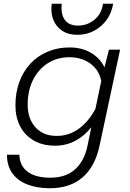

<svg xmlns="http://www.w3.org/2000/svg" viewBox="-20 -810 690 1020"><path d="M535 -452 559 -546H618L509 -37Q486 73 419.5 131.5Q353 190 244 190Q177 190 125.5 170Q74 150 45.5 110.5Q17 71 17 12H83Q84 70 126.5 102Q169 134 247 134Q329 134 378.5 90Q428 46 445 -36L465 -134Q429 -88 380 -62Q331 -36 273 -36Q206 -36 158.5 -64Q111 -92 86.5 -140Q62 -188 62 -250Q62 -319 83 -375.5Q104 -432 142 -472.5Q180 -513 233 -535.5Q286 -558 350 -558Q415 -558 464 -529Q513 -500 535 -452ZM281 -88Q348 -88 400.5 -127.5Q453 -167 487 -232L518 -380Q506 -439 459.5 -472.5Q413 -506 349 -506Q283 -506 233 -473.5Q183 -441 155 -384.5Q127 -328 127 -254Q127 -180 168 -134Q209 -88 281 -88ZM391 -625Q343 -625 310.5 -646.5Q278 -668 263 -705.5Q248 -743 255 -790H308Q302 -736 324 -705Q346 -674 394 -674Q444 -674 482 -705.5Q520 -737 527 -790H581Q573 -740 545.5 -703Q518 -666 478 -645.5Q438 -625 391 -625Z"/></svg>

Font: Azeret Mono Thin ExtraLight
Style: Italic
Weight: 250
Italic angle: -12°
Version: Version 1.002